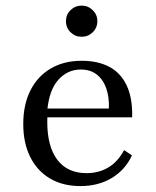

<svg xmlns="http://www.w3.org/2000/svg" viewBox="-20 -639 546 671"><path d="M261.3 11.3Q200 11.3 155.2 -14.9Q110.5 -41.1 85.9 -89.9Q61.3 -138.7 61.3 -205.6Q61.3 -273.4 86.3 -323Q111.3 -372.6 157.3 -399.6Q203.2 -426.6 266.1 -426.6Q321.8 -426.6 361.7 -405.6Q401.6 -384.7 422.6 -340.7Q443.5 -296.8 441.9 -229H112.9L112.1 -259.7H360.5Q362.1 -300 351.2 -330.6Q340.3 -361.3 318.1 -378.6Q296 -396 262.1 -396Q216.1 -396 183.9 -360.1Q151.6 -324.2 145.2 -252.4L146.8 -250.8Q146 -241.9 145.6 -232.7Q145.2 -223.4 145.2 -212.9Q145.2 -126.6 180.6 -80.2Q216.1 -33.9 282.3 -33.9Q324.2 -33.9 357.7 -53.2Q391.1 -72.6 413.7 -114.5L441.1 -96Q417.7 -45.2 370.6 -16.9Q323.4 11.3 261.3 11.3ZM265.3 -510.5Q242.7 -510.5 226.6 -526.2Q210.5 -541.9 210.5 -565.3Q210.5 -587.9 226.6 -603.6Q242.7 -619.4 265.3 -619.4Q287.9 -619.4 304 -603.6Q320.2 -587.9 320.2 -565.3Q320.2 -541.9 304 -526.2Q287.9 -510.5 265.3 -510.5Z"/></svg>

Font: Playfair 12pt
Style: Regular
Weight: 400
Designer: Claus Eggers Sørensen
Foundry: Claus Eggers Sørensen
Version: Version 2.000;gftools[0.9.28]